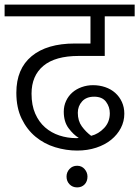

<svg xmlns="http://www.w3.org/2000/svg" viewBox="-30 -650 605 834"><path d="M259 117Q259 98 272 84Q285 70 305 70Q325 70 337.5 84.5Q350 99 350 117Q350 138 337.5 151Q325 164 305 164Q285 164 272 150.5Q259 137 259 117ZM305 4Q257 4 209.5 -10.5Q162 -25 124.5 -56Q87 -87 64 -134.5Q41 -182 41 -247Q41 -351 107.5 -406Q174 -461 295 -461H363V-579H-10V-630H555V-579H425V-407H312Q210 -407 158.5 -364Q107 -321 107 -243Q107 -193 123 -156.5Q139 -120 166 -96.5Q193 -73 228 -61.5Q263 -50 301 -50Q309 -50 312 -51Q289 -65 268 -93Q247 -121 247 -165Q247 -190 257 -211.5Q267 -233 284 -248Q301 -263 324.5 -271.5Q348 -280 374 -280Q402 -280 427 -271.5Q452 -263 470.5 -246.5Q489 -230 499.5 -207Q510 -184 510 -156Q510 -123 495 -94Q480 -65 453 -43Q426 -21 388 -8.5Q350 4 305 4ZM308 -160Q308 -125 325.5 -101Q343 -77 366 -60Q398 -68 422.5 -94Q447 -120 447 -158Q447 -186 430.5 -208Q414 -230 379 -230Q345 -230 326.5 -209.5Q308 -189 308 -160Z"/></svg>

Font: Mukta Light
Style: Regular
Weight: 300
Designer: Girish Dalvi and Yashodeep Gholap
Foundry: Ek Type
Version: Version 2.538;PS 1.002;hotconv 16.6.51;makeotf.lib2.5.65220;